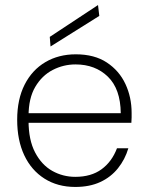

<svg xmlns="http://www.w3.org/2000/svg" viewBox="-20 -728 584 760"><path d="M278 12Q208 12 156 -21Q104 -54 76 -113.5Q48 -173 48 -254Q48 -335 77.5 -393Q107 -451 159.5 -482Q212 -513 280 -513Q354 -513 403 -480.5Q452 -448 476.5 -395.5Q501 -343 501 -281Q501 -272 501 -263Q501 -254 500 -242H80V-280H458Q457 -376 407 -424.5Q357 -473 279 -473Q231 -473 188.5 -451Q146 -429 119.5 -384Q93 -339 93 -268V-250Q93 -174 119 -124.5Q145 -75 187 -51.5Q229 -28 278 -28Q341 -28 382 -58Q423 -88 443 -141H488Q475 -97 447 -62Q419 -27 377 -7.5Q335 12 278 12ZM180 -544 177 -582 368 -708 373 -665Z"/></svg>

Font: DM Sans 17pt ExtraLight
Style: Regular
Weight: 250
Version: Version 4.004;gftools[0.9.30]